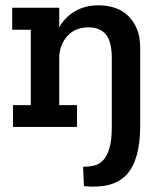

<svg xmlns="http://www.w3.org/2000/svg" viewBox="-20 -478 603 723"><path d="M29 -82H96V-366H26V-449H203V-375Q225 -414 263 -436Q301 -458 352 -458Q384 -458 412.5 -448.5Q441 -439 462 -419Q483 -399 495.5 -369Q508 -339 508 -297V0Q507 125 457 179.5Q407 234 296 223L293 150Q313 150 332.5 146Q352 142 367 127Q382 112 391.5 82Q401 52 401 0V-258Q401 -322 378.5 -348.5Q356 -375 314 -375Q262 -375 232.5 -341Q203 -307 203 -258V-82H270V0H29Z"/></svg>

Font: Zilla Slab SemiBold
Style: Regular
Weight: 600
Designer: Typotheque.com
Foundry: Typotheque type foundry
Version: Version 1.1; 2017